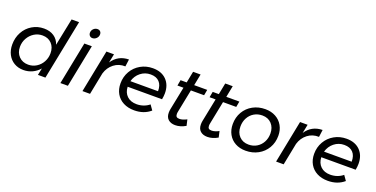

<svg xmlns="http://www.w3.org/2000/svg" viewBox="-22 -1488 4392 2240"><g transform="rotate(20 2173.5 -368.5)"><path d="M39 -232Q39 -316 76.5 -385Q114 -454 180 -493.5Q246 -533 326 -533Q400 -533 450.5 -499Q501 -465 521 -403L590 -742H683L535 0H442L460 -86Q423 -43 372 -19Q321 5 262 5Q196 5 145.5 -25Q95 -55 67 -108.5Q39 -162 39 -232ZM494 -287Q494 -361 450.5 -406Q407 -451 337 -451Q281 -451 234.5 -422Q188 -393 160.5 -344Q133 -295 133 -237Q133 -164 177.5 -118.5Q222 -73 293 -73Q348 -73 394 -101.5Q440 -130 467 -179Q494 -228 494 -287Z M962 -691Q962 -662 940.5 -641Q919 -620 891 -620Q870 -620 857 -634.5Q844 -649 844 -670Q844 -699 865 -719.5Q886 -740 914 -740Q936 -740 949 -726.5Q962 -713 962 -691ZM919 -529 814 0H721L826 -529Z M1379 -532 1367 -442Q1287 -445 1226.5 -398Q1166 -351 1143 -273L1089 0H995L1100 -529H1194L1172 -420Q1245 -530 1379 -532Z M1908 -304Q1908 -270 1900 -228H1473Q1476 -156 1520.5 -114Q1565 -72 1640 -72Q1684 -72 1724 -86Q1764 -100 1795 -126L1838 -65Q1757 5 1637 5Q1560 5 1502 -25Q1444 -55 1412.5 -110Q1381 -165 1381 -237Q1381 -320 1420 -387.5Q1459 -455 1527 -493.5Q1595 -532 1678 -532Q1785 -532 1846.5 -470Q1908 -408 1908 -304ZM1678 -455Q1608 -455 1554 -412Q1500 -369 1481 -300H1824Q1825 -374 1787 -414.5Q1749 -455 1678 -455Z M2125 -159Q2121 -142 2121 -126Q2121 -102 2132.5 -92Q2144 -82 2168 -82Q2207 -82 2258 -109L2275 -34Q2209 4 2146 4Q2092 4 2059.5 -24.5Q2027 -53 2027 -108Q2027 -131 2031 -151L2089 -440H2014L2027 -511H2103L2131 -653H2224L2196 -511H2358L2345 -440H2181Z M2524 -159Q2520 -142 2520 -126Q2520 -102 2531.5 -92Q2543 -82 2567 -82Q2606 -82 2657 -109L2674 -34Q2608 4 2545 4Q2491 4 2458.5 -24.5Q2426 -53 2426 -108Q2426 -131 2430 -151L2488 -440H2413L2426 -511H2502L2530 -653H2623L2595 -511H2757L2744 -440H2580Z M3321 -291Q3321 -206 3281.5 -139Q3242 -72 3173.5 -34.5Q3105 3 3020 3Q2946 3 2890.5 -27.5Q2835 -58 2804.5 -113Q2774 -168 2774 -239Q2774 -323 2813 -390Q2852 -457 2920.5 -494.5Q2989 -532 3074 -532Q3147 -532 3203 -501.5Q3259 -471 3290 -416Q3321 -361 3321 -291ZM2868 -243Q2868 -168 2912 -122Q2956 -76 3028 -76Q3084 -76 3128.5 -102.5Q3173 -129 3199 -176.5Q3225 -224 3225 -284Q3225 -358 3181.5 -404.5Q3138 -451 3066 -451Q3010 -451 2965 -424.5Q2920 -398 2894 -350.5Q2868 -303 2868 -243Z M3783 -532 3771 -442Q3691 -445 3630.5 -398Q3570 -351 3547 -273L3493 0H3399L3504 -529H3598L3576 -420Q3649 -530 3783 -532Z M4312 -304Q4312 -270 4304 -228H3877Q3880 -156 3924.5 -114Q3969 -72 4044 -72Q4088 -72 4128 -86Q4168 -100 4199 -126L4242 -65Q4161 5 4041 5Q3964 5 3906 -25Q3848 -55 3816.5 -110Q3785 -165 3785 -237Q3785 -320 3824 -387.5Q3863 -455 3931 -493.5Q3999 -532 4082 -532Q4189 -532 4250.5 -470Q4312 -408 4312 -304ZM4082 -455Q4012 -455 3958 -412Q3904 -369 3885 -300H4228Q4229 -374 4191 -414.5Q4153 -455 4082 -455Z"/></g></svg>

Font: TypoPRO Montserrat
Style: Italic
Weight: 400
Italic angle: -11.3°
Designer: Julieta Ulanovsky
Foundry: Julieta Ulanovsky
Version: Version 6.001